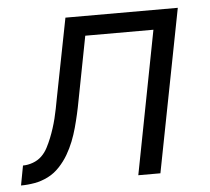

<svg xmlns="http://www.w3.org/2000/svg" viewBox="-88 -577 681 623"><g transform="rotate(-5 253.0 -265.0)"><path d="M338 0 428 -466H206L166 -259Q162 -237 157 -215Q152 -193 146 -171Q140 -149 131.5 -127.5Q123 -106 111 -85.5Q99 -65 82 -47Q65 -29 44 -18.5Q23 -8 0.5 -4Q-22 0 -44 0L-32 -64Q-16 -64 0.5 -70Q17 -76 29 -87.5Q41 -99 49 -114.5Q57 -130 63 -145Q69 -160 74 -175.5Q79 -191 83 -207Q87 -223 90 -238.5Q93 -254 96 -270L147 -530H513L410 0Z"/></g></svg>

Font: Lode
Style: Italic
Weight: 400
Italic angle: -11°
Monospace: yes
Designer: Belleve Invis
Foundry: Belleve Invis
Version: Version 29.2.0; ttfautohint (v1.8.3)